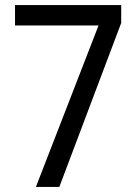

<svg xmlns="http://www.w3.org/2000/svg" viewBox="-20 -734 540 754"><path d="M367 -634 121 0H213L456 -644V-714H39V-634Z"/></svg>

Font: Noto Sans Devanagari SemiCondensed
Style: Regular
Weight: 400
Width: 4
Designer: Jelle Bosma - Monotype Design Team
Foundry: Monotype Imaging Inc.
Version: Version 2.004